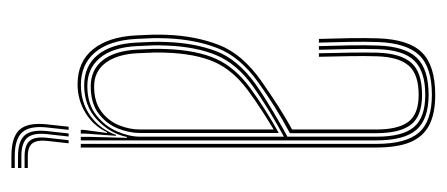

<svg xmlns="http://www.w3.org/2000/svg" viewBox="-238 -408 764 328"><g transform="rotate(90 144.0 -244.0)"><path d="M225.8 0V-505Q225.8 -556 206.2 -577.9Q186.8 -599.8 142 -599.8Q94.8 -599.8 74.1 -578Q53.5 -556.2 51.8 -507.5Q51 -485 51.5 -458.8Q52 -432.5 52.8 -406.8H46.5Q45.8 -432.8 45.2 -459.4Q44.8 -486 45.5 -507.8Q47.2 -560 69.6 -582.8Q92 -605.5 142 -605.5Q174.2 -605.5 193.9 -595.2Q213.5 -585 222.8 -563Q232 -541 232 -505V0ZM126.8 -11.2Q157 -11.2 176.1 -26Q195.2 -40.8 204.4 -61.8Q213.5 -82.8 213.5 -101.2V-347Q195 -337.2 170.9 -322.6Q146.8 -308 127 -293.8Q89 -266.5 74.4 -231.8Q59.8 -197 57.8 -146.5Q57.2 -132.2 57.5 -123.4Q57.8 -114.5 58.8 -95Q61 -54.2 78.9 -32.8Q96.8 -11.2 126.8 -11.2ZM127.2 -17Q99.5 -17 83.2 -37.2Q67 -57.5 64.8 -95.2Q63.8 -112.5 63.5 -123.1Q63.2 -133.8 63.8 -146.2Q65.8 -198.5 80.6 -231.2Q95.5 -264 130.5 -289.5Q146.8 -301.5 167.6 -314.8Q188.5 -328 207.2 -338.2V-101Q207.2 -82.8 199.4 -63.2Q191.5 -43.8 174 -30.4Q156.5 -17 127.2 -17ZM127.8 -22.8Q154 -22.8 170.2 -34.9Q186.5 -47 193.9 -65.1Q201.2 -83.2 201.2 -100.8V-329.5Q186.2 -320.5 168.4 -309Q150.5 -297.5 133 -284.5Q99.2 -259 85.5 -227.4Q71.8 -195.8 70 -146.2Q69.5 -133 69.8 -124.1Q70 -115.2 71 -95.5Q73 -61.5 87.6 -42.1Q102.2 -22.8 127.8 -22.8ZM124.2 5.5Q85.5 5.5 64.2 -20.9Q43 -47.2 40.5 -93.8Q39.5 -111.5 39.2 -123.8Q39 -136 39.5 -147.8Q41.5 -196.5 56.8 -236Q72 -275.5 118 -308.2Q131.2 -317.5 145 -326.6Q158.8 -335.8 172.9 -344.5Q187 -353.2 201.2 -361V-505Q201.2 -542 188.1 -559.6Q175 -577.2 142 -577.2Q107.2 -577.2 92.4 -560.5Q77.5 -543.8 76.2 -506.8Q75.5 -485.5 75.9 -461.4Q76.2 -437.2 77 -406.8H71Q70.2 -435.8 69.9 -461.1Q69.5 -486.5 70 -506.8Q71.2 -546.5 87.4 -564.8Q103.5 -583 142 -583Q178.2 -583 192.9 -564.1Q207.5 -545.2 207.5 -505V-357.2Q184.5 -345 162.2 -331Q140 -317 120.5 -303Q77.2 -272 62.4 -234Q47.5 -196 45.5 -147.5Q45 -133 45.2 -123.8Q45.5 -114.5 46.5 -94.2Q49 -48.8 69.4 -24.5Q89.8 -0.2 125 -0.2Q155.2 -0.2 177.9 -16.4Q200.5 -32.5 210.5 -60.2H212L208.2 -7.2V0H201.8V-4.8L207.2 -44.8H205.8Q195 -21.5 172.8 -8Q150.5 5.5 124.2 5.5ZM213.8 0V-15L215.5 -78.8H214Q208 -50 184.6 -27.9Q161.2 -5.8 125.8 -5.8Q92.8 -5.8 73.9 -28.8Q55 -51.8 52.8 -94.5Q51.8 -112.2 51.5 -123.2Q51.2 -134.2 51.8 -147.2Q53.5 -194.5 67.5 -231.4Q81.5 -268.2 124 -298.8Q138.2 -308.8 154.2 -318.6Q170.2 -328.5 185.8 -337.5Q201.2 -346.5 213.5 -353V-505Q213.5 -550 197 -569.2Q180.5 -588.5 142 -588.5Q101.8 -588.5 83.5 -569.6Q65.2 -550.8 64 -507Q63.2 -484.5 63.8 -458.4Q64.2 -432.2 65 -406.8H58.8Q58 -432.8 57.5 -459.4Q57 -486 57.8 -507.2Q59.2 -553.5 78.6 -573.9Q98 -594.2 142 -594.2Q183.5 -594.2 201.6 -573.5Q219.8 -552.8 219.8 -505V0ZM201.8 20.8 197.8 57.2Q194.5 87 205.9 99.9Q217.2 112.8 246.8 112.8H267V118.5H246.8Q214 118.5 201.4 104.4Q188.8 90.2 192.5 57.2L196.5 20.8ZM224.8 20.8 220.8 56.5Q218.8 74.8 224.8 82.6Q230.8 90.5 246.8 90.5H267V96H246.8Q227.5 96 220.2 86.9Q213 77.8 215.5 56.5L219.5 20.8ZM213.2 20.8 209.2 57Q206.5 81 215.2 91.2Q224 101.5 246.8 101.5H267V107.2H246.8Q220.8 107.2 210.9 95.5Q201 83.8 204 57L208 20.8Z"/></g></svg>

Font: Big Shoulders Inline Display Thin ExtraLight
Style: Regular
Weight: 250
Version: Version 2.002